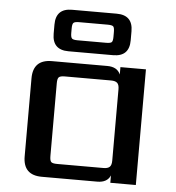

<svg xmlns="http://www.w3.org/2000/svg" viewBox="-51 -754 735 802"><g transform="rotate(5 316.5 -353.0)"><path d="M224 -629V-609Q224 -592 229 -586.5Q234 -581 253 -581H372Q391 -581 396 -586Q401 -591 401 -609V-629Q401 -647 396 -652Q391 -657 372 -657H253Q234 -657 229 -651.5Q224 -646 224 -629ZM406 -532H219Q151 -532 151 -600V-638Q151 -706 219 -706H406Q474 -706 474 -638V-600Q474 -532 406 -532ZM213 -59H407Q425 -59 433 -66.5Q441 -74 441 -93V-392Q441 -411 433 -418.5Q425 -426 407 -426H213Q194 -426 188 -420Q182 -414 182 -395V-90Q182 -70 188 -64.5Q194 -59 213 -59ZM441 -485H548V0H441V-31Q428 0 386 0H154Q75 0 75 -79V-406Q75 -485 154 -485H386Q428 -485 441 -454Z"/></g></svg>

Font: Sarpanch Medium
Style: Regular
Weight: 500
Designer: Manushi Parikh (Devanagari and Latin), Jyotish Sonowal (Devanagari)
Foundry: Indian Type Foundry
Version: Version 2.004;PS 1.0;hotconv 1.0.78;makeotf.lib2.5.61930; tt